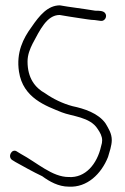

<svg xmlns="http://www.w3.org/2000/svg" viewBox="-20 -684 466 718"><path d="M25 -86 38 -78C67 -62 102 -42 138 -25C165 -5 199 14 237 14C306 18 359 -34 384 -97C389 -114 398 -140 398 -160C398 -185 386 -203 375 -222C348 -261 294 -278 251 -287C214 -297 179 -314 149 -335C111 -356 83 -392 83 -454C83 -479 92 -501 102 -521C129 -571 155 -628 203 -628C225 -624 258 -619 278 -616C294 -614 319 -609 334 -609C341 -608 349 -607 356 -606C371 -603 383 -622 373 -635C366 -644 351 -644 336 -644C282 -653 242 -657 204 -664C159 -664 128 -627 98 -583C67 -541 40 -488 51 -416C66 -317 152 -288 211 -264C248 -249 317 -247 345 -202C354 -189 362 -175 362 -159C362 -153 361 -146 358 -137C343 -70 299 -18 237 -22C175 -22 120 -75 57 -109L44 -117C25 -131 7 -99 25 -86Z"/></svg>

Font: Stray Cat
Style: SuCn
Weight: 400
Version: Version 1.0